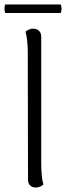

<svg xmlns="http://www.w3.org/2000/svg" viewBox="-23 -827 304 857"><path d="M0 -807C-4 -795 -4 -782 0 -769H248C253 -782 253 -795 248 -807ZM136 10C153 10 165 2 171 -4C163 -28 161 -63 161 -103V-664C161 -686 146 -699 125 -699C108 -699 97 -691 91 -685C98 -662 101 -626 101 -587L102 -25C102 -3 116 10 136 10Z"/></svg>

Font: Arima Koshi Light
Style: Regular
Weight: 300
Designer: Joana Correia and Natanael Gama
Foundry: NDISCOVER
Version: Version 1.019;PS 001.019;hotconv 1.0.88;makeotf.lib2.5.64775